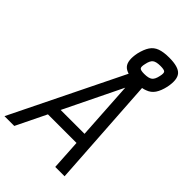

<svg xmlns="http://www.w3.org/2000/svg" viewBox="-320 -1099 1206 1206"><g transform="rotate(45 283.0 -496.0)"><path d="M-34 0 329 -740Q303 -748 290 -763Q263 -794 278 -869Q289 -915 307 -942Q325 -969 356.5 -980.5Q388 -992 438 -992Q520 -992 547 -961Q574 -930 559 -855Q549 -810 530.5 -782.5Q512 -755 480 -744Q468 -739 452 -736L500 0H417L405 -201H151L53 0ZM400 -277 376 -663 188 -277ZM399 -808Q438 -808 454.5 -821Q471 -834 478 -869Q485 -899 477 -907.5Q469 -916 436 -916Q398 -916 382 -903.5Q366 -891 359 -855Q352 -826 359.5 -817Q367 -808 399 -808Z"/></g></svg>

Font: Victor Mono Thin Medium
Style: Italic
Weight: 500
Italic angle: -12°
Monospace: yes
Version: Version 1.561;gftools[0.9.30]